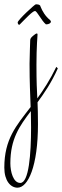

<svg xmlns="http://www.w3.org/2000/svg" viewBox="-119 -400 288 890"><path d="M-99 377C-99 438 -70 470 -38 470C11 470 57 371 57 175C57 129 56 100 55 74C86 32 119 -16 149 -83L142 -90C113 -30 83 16 54 56C52 18 50 -19 50 -100C50 -181 55 -238 55 -240C55 -241 55 -245 51 -245C47 -245 30 -231 26 -226C24 -224 21 -219 21 -213C21 -209 18 -131 18 -105C18 -14 21 34 23 96C-44 183 -99 245 -99 377ZM25 190C25 314 15 448 -25 448C-58 448 -71 395 -71 357C-71 244 -29 185 24 115C24 137 25 161 25 190ZM-27 -287C-3 -311 32 -349 43 -349C53 -349 73 -304 94 -287C108 -287 117 -293 117 -300C117 -302 115 -305 113 -307C91 -325 78 -347 69 -369C68 -381 49 -380 47 -380C42 -380 -37 -307 -37 -296C-37 -291 -34 -285 -30 -285C-29 -285 -28 -286 -27 -287Z"/></svg>

Font: Stalemate
Style: Regular
Weight: 400
Designer: Astigmatic (AOETI)
Foundry: Astigmatic (AOETI)
Version: Version 001.000